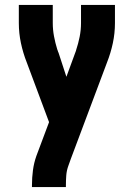

<svg xmlns="http://www.w3.org/2000/svg" viewBox="-20 -540 540 775"><path d="M246 215H109V208Q109 177 113 147Q117 117 127 89L178 -47L88 -288Q73 -326 64.5 -366Q56 -406 56 -447V-520H193V-447Q193 -420 198 -393.5Q203 -367 211 -341Q212 -339 212.5 -337Q213 -335 214 -333V-332Q215 -331 215.5 -329Q216 -327 217 -325L248 -230L284 -328Q285 -330 285.5 -332Q286 -334 287 -336V-337Q296 -364 301.5 -391.5Q307 -419 307 -447V-520H444V-447Q444 -406 435.5 -366Q427 -326 412 -288L266 101L256 129Q249 148 247.5 168Q246 188 246 208Z"/></svg>

Font: Iosevka Term Curly Heavy
Style: Regular
Weight: 900
Designer: Belleve Invis
Foundry: Belleve Invis
Version: Version 32.3.0